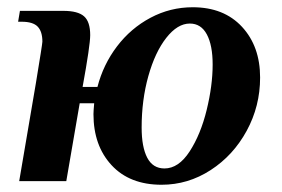

<svg xmlns="http://www.w3.org/2000/svg" viewBox="-20 -500 778 530"><path d="M238 -185Q238 -193 240 -215H200L163 0H33L79 -270Q97 -379 97 -385Q97 -413 84 -426.5Q71 -440 40 -440H30L35 -470H155Q195 -470 212 -455Q229 -440 229 -403Q229 -375 208 -260H249Q265 -322 303 -372Q341 -422 395.5 -451Q450 -480 512 -480Q598 -480 648 -426Q698 -372 698 -286Q698 -207 661 -139Q624 -71 561.5 -30.5Q499 10 426 10Q338 10 288 -44Q238 -98 238 -185ZM567 -322Q567 -375 551 -405Q535 -435 504 -435Q470 -435 439 -395.5Q408 -356 389.5 -290Q371 -224 371 -148Q371 -94 386.5 -64.5Q402 -35 434 -35Q473 -35 503.5 -82Q534 -129 550.5 -196.5Q567 -264 567 -322Z"/></svg>

Font: Philosopher
Style: Bold Italic
Weight: 700
Italic angle: -10°
Designer: Jovanny Lemonad
Foundry: Jovanny Lemonad
Version: Version 2.000